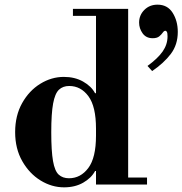

<svg xmlns="http://www.w3.org/2000/svg" viewBox="-20 -792 783 824"><path d="M255 12Q202 12 154 -17.5Q106 -47 75.5 -100.5Q45 -154 45 -225Q45 -296 75 -349.5Q105 -403 153 -432.5Q201 -462 254 -462Q301 -462 336.5 -442Q372 -422 388 -392H412L392 -240Q392 -335 359.5 -379Q327 -423 277 -423Q250 -423 233 -407Q216 -391 208 -348Q200 -305 200 -224Q200 -144 207.5 -101Q215 -58 232 -42.5Q249 -27 276 -27Q326 -27 359 -71Q392 -115 392 -210L412 -58H388Q372 -28 337 -8Q302 12 255 12ZM392 0V-30H611V0ZM392 -15V-738H530V-15ZM293 -724V-754H530V-724ZM633 -487 613 -509Q657 -541 678 -571Q699 -601 699 -636Q699 -651 696 -655.5Q693 -660 690 -660Q684 -660 678.5 -652Q673 -644 663.5 -636Q654 -628 635 -628Q607 -628 592 -649Q577 -670 577 -695Q577 -727 599.5 -749.5Q622 -772 656 -772Q699 -772 721 -737Q743 -702 743 -655Q743 -600 713 -560.5Q683 -521 633 -487Z"/></svg>

Font: Libre Bodoni
Style: Bold
Weight: 700
Designer: Pablo Impallari, Rodrigo Fuenzalida
Foundry: Impallari Type
Version: Version 2.005;gftools[0.9.23]